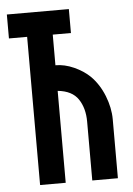

<svg xmlns="http://www.w3.org/2000/svg" viewBox="-52 -759 554 799"><g transform="rotate(-5 225.0 -359.5)"><path d="M190 -491Q228 -491 267 -473.5Q306 -456 333 -430Q368 -395 388 -344.5Q408 -294 408 -246V0H301V-246Q301 -302 275.5 -340Q250 -378 190 -384V0H83V-619H7V-719H266V-619H190Z"/></g></svg>

Font: Osterbar
Style: Regular
Weight: 500
Width: 3
Designer: Peter Wiegel, Basierend auf Erbar schmal-halbfette Grotesk v. Jacob Erbar
Foundry: Peter Wiegel
Version: Version 1.0